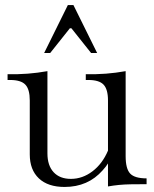

<svg xmlns="http://www.w3.org/2000/svg" viewBox="-20 -730 611 761"><path d="M236 11Q170 11 134 -23Q98 -57 98 -118V-332Q98 -376 80.5 -394.5Q63 -413 20 -413H10V-436Q51 -435 90 -438Q129 -441 168 -448V-122Q168 -74 192.5 -47.5Q217 -21 261 -21Q307 -21 346.5 -51Q386 -81 408 -133L432 -128Q422 -104 411 -86.5Q400 -69 387 -55Q329 11 236 11ZM408 9V-332Q408 -376 390.5 -394.5Q373 -413 330 -413H320V-436Q361 -435 400 -438Q439 -441 478 -448V-111Q478 -61 496 -42Q514 -23 561 -23V0Q523 0 497.5 0.5Q472 1 451.5 3Q431 5 408 9ZM155 -520 249 -710H271L365 -520H341L263 -618H257L179 -520Z"/></svg>

Font: Baskervville
Style: Regular
Weight: 400
Designer: Alexis Faudot, Rémi Forte, Morgane Pierson, Rafael Ribas, Tanguy Vanlaeys, Rosalie Wagner, Thomas Huot-Marchand
Foundry: ANRT
Version: Version 1.100